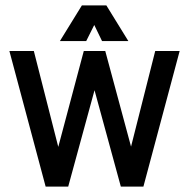

<svg xmlns="http://www.w3.org/2000/svg" viewBox="-20 -695 704 715"><path d="M468 -149 558 -505H649L514 0H430L332 -359L234 0H150L15 -505H106L197 -148L292 -505H372ZM376 -675 458 -542H360L331 -602L301 -542H203L285 -675Z"/></svg>

Font: Akshar
Style: Regular
Weight: 400
Designer: Tall Chai
Foundry: Tall Chai
Version: Version 1.000